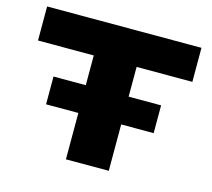

<svg xmlns="http://www.w3.org/2000/svg" viewBox="-101 -827 1046 948"><g transform="rotate(15 421.5 -352.5)"><path d="M312 0V-531H27V-705H816V-531H531V0ZM147 -237V-379H697V-237Z"/></g></svg>

Font: Nunito Sans 7pt Expanded Black
Style: Regular
Weight: 900
Width: 7
Designer: Vernon Adams
Foundry: Vernon Adams
Version: Version 3.101;gftools[0.9.27]